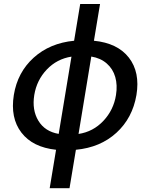

<svg xmlns="http://www.w3.org/2000/svg" viewBox="-20 -759 769 983"><path d="M234.4 204.5 267 7.8Q147 -5 89.5 -80.3Q32 -155.5 50.8 -272.7Q69.6 -388.8 152.3 -463.6Q235.1 -538.4 359.4 -550.4L390.6 -738.6H492.2L460.9 -550.4Q582 -538.4 639.9 -463.8Q697.8 -389.2 678.6 -272.7Q658.4 -154.5 576 -79.2Q493.6 -3.9 368.6 7.8L335.9 204.5ZM447.4 -469.5 382.1 -73.2Q457 -84.5 509.4 -140.3Q561.8 -196 573.9 -272.7Q582 -323.2 570.1 -364.7Q558.2 -406.2 526.6 -433.9Q495 -461.6 447.4 -469.5ZM280.5 -73.5 345.9 -469.1Q271.3 -457.4 219.6 -403.1Q168 -348.7 155.5 -272.7Q143.1 -196 176.5 -140.8Q209.9 -85.6 280.5 -73.5Z"/></svg>

Font: Karasuma Gothic
Style: Medium Italic
Weight: 500
Italic angle: 9.39998°
Designer: Rasmus Andersson / Ryoko Nishizuka
Foundry: Genbu
Version: Version 1.00